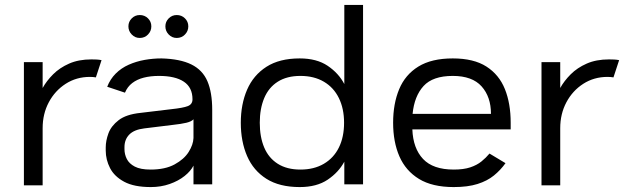

<svg xmlns="http://www.w3.org/2000/svg" viewBox="-20 -748 2532 779"><path d="M369 -434Q363 -435 357.5 -435.5Q352 -436 345 -436Q290 -436 246.5 -408Q203 -380 178 -333Q153 -286 153 -228V4H77V-496H153V-391Q169 -420 195.5 -446.5Q222 -473 260.5 -490Q299 -507 351 -507Q362 -507 372 -506.5Q382 -506 392 -504Z M592 11Q524 11 484 -10.5Q444 -32 426.5 -66Q409 -100 409 -137V-150Q409 -177 420 -207Q431 -237 461.5 -260.5Q492 -284 550 -290L675 -305Q723 -310 742 -317.5Q761 -325 761 -345Q761 -393 726 -416.5Q691 -440 625 -440Q591 -440 563.5 -433Q536 -426 516.5 -411Q497 -396 487 -372L415 -396Q427 -427 449.5 -449.5Q472 -472 502.5 -485.5Q533 -499 567 -505Q601 -511 635 -511Q711 -509 756.5 -486.5Q802 -464 821.5 -418.5Q841 -373 841 -302V0H765V-76Q754 -54 729 -34Q704 -14 668.5 -1.5Q633 11 592 11ZM591 -60Q650 -60 688.5 -81Q727 -102 745.5 -131.5Q764 -161 765 -188Q765 -206 765 -229Q765 -252 765 -264Q757 -255 736.5 -250Q716 -245 679 -241L565 -227Q524 -222 504.5 -202Q485 -182 485 -151V-143Q485 -122 494.5 -103Q504 -84 527 -72Q550 -60 591 -60ZM547 -594Q528 -594 514.5 -608Q501 -622 501 -641Q501 -660 514.5 -673.5Q528 -687 547 -687Q567 -687 580.5 -673.5Q594 -660 594 -641Q594 -622 580.5 -608Q567 -594 547 -594ZM697 -594Q678 -594 664.5 -608Q651 -622 651 -641Q651 -660 664.5 -673.5Q678 -687 697 -687Q717 -687 730.5 -673.5Q744 -660 744 -641Q744 -622 730.5 -608Q717 -594 697 -594Z M1196 11Q1114 11 1061 -22.5Q1008 -56 982.5 -115Q957 -174 957 -250Q957 -325 982.5 -384Q1008 -443 1061 -477Q1114 -511 1196 -511Q1265 -511 1309.5 -481Q1354 -451 1377 -407V-728H1453V0H1377V-92Q1354 -49 1309.5 -19Q1265 11 1196 11ZM1034 -250Q1034 -192 1052 -149.5Q1070 -107 1107 -83.5Q1144 -60 1199 -60Q1254 -60 1294 -83.5Q1334 -107 1355 -149.5Q1376 -192 1376 -250Q1376 -307 1355 -350Q1334 -393 1294 -416.5Q1254 -440 1199 -440Q1144 -440 1107 -416.5Q1070 -393 1052 -350Q1034 -307 1034 -250Z M2052 -223H1653Q1656 -146 1696.5 -103Q1737 -60 1821 -60Q1861 -60 1888 -69Q1915 -78 1933.5 -93Q1952 -108 1966 -125L2031 -86Q2011 -58 1984 -36Q1957 -14 1917.5 -1.5Q1878 11 1821 11Q1734 11 1680 -22Q1626 -55 1600.5 -113.5Q1575 -172 1575 -250Q1575 -327 1599.5 -386Q1624 -445 1677.5 -478Q1731 -511 1817 -511Q1902 -511 1953.5 -478Q2005 -445 2028.5 -386.5Q2052 -328 2052 -250ZM1654 -286H1972Q1972 -355 1934 -397.5Q1896 -440 1817 -440Q1736 -440 1698.5 -399Q1661 -358 1654 -286Z M2469 -434Q2463 -435 2457.5 -435.5Q2452 -436 2445 -436Q2390 -436 2346.5 -408Q2303 -380 2278 -333Q2253 -286 2253 -228V4H2177V-496H2253V-391Q2269 -420 2295.5 -446.5Q2322 -473 2360.5 -490Q2399 -507 2451 -507Q2462 -507 2472 -506.5Q2482 -506 2492 -504Z"/></svg>

Font: Nata Sans
Style: Regular
Weight: 400
Designer: Daniel Uzquiano Cruz
Version: Version 1.001